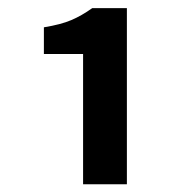

<svg xmlns="http://www.w3.org/2000/svg" viewBox="-20 -895 464 483"><path d="M189 -431.5V-759.2H90.4V-826.3Q133.4 -833.3 159.5 -844.5Q185.5 -855.6 212 -874.5H299.2V-431.5Z"/></svg>

Font: Noto Sans HK Thin
Style: Regular
Weight: 100
Designer: Ryoko NISHIZUKA 西塚涼子 (kana, bopomofo & ideographs); Paul D. Hunt (Latin, Greek & Cyrillic); Sandoll Communications 산돌커뮤니
Foundry: Adobe
Version: Version 2.004-H2;hotconv 1.0.118;makeotfexe 2.5.65603